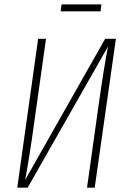

<svg xmlns="http://www.w3.org/2000/svg" viewBox="-20 -860 587 880"><path d="M440.9 -808.1H257.8L262.2 -839.8H444.8ZM511.2 -682.1 414.1 0H378.9L433.1 -386.2Q457 -555.7 475.1 -647L106.9 0H59.1L154.8 -682.1H190.9L136.2 -293.9Q114.7 -137.2 95.2 -35.2L461.9 -682.1Z"/></svg>

Font: Fira Sans Compressed UltraLight
Style: Italic
Weight: 200
Width: 3
Italic angle: -8°
Designer: Carrois Corporate & Edenspiekermann AG
Foundry: Carrois Corporate GbR & Edenspiekermann AG
Version: Version 4.203;PS 004.203;hotconv 1.0.88;makeotf.lib2.5.64775